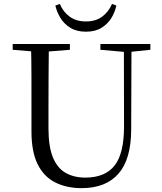

<svg xmlns="http://www.w3.org/2000/svg" viewBox="-20 -955 837 991"><path d="M265.8 -926.4 288.8 -934.8Q306.1 -893 340.1 -868.7Q374.1 -844.3 423.5 -844.3Q473.7 -844.3 506.8 -868.7Q539.9 -893 558.2 -934.8L580.4 -926.4Q574 -893.7 555.3 -862.7Q536.5 -831.8 504.2 -811.6Q471.8 -791.4 423.5 -791.4Q375.4 -791.4 342.9 -811.6Q310.5 -831.8 291.7 -862.7Q273 -893.7 265.8 -926.4ZM401.2 16.1Q323.9 16.1 265.4 -13.2Q206.9 -42.4 174.6 -106.7Q142.4 -171.1 142.4 -276.5V-391Q142.4 -475.8 142.3 -560.2Q142.2 -644.6 140 -728H232.2Q231.2 -645.4 230.7 -561.2Q230.2 -477 230.2 -391V-291.5Q230.2 -198.9 253 -143.1Q275.8 -87.3 318.7 -62.8Q361.7 -38.3 420.2 -38.3Q522.2 -38.3 571.4 -100.5Q620.6 -162.6 620.2 -305.7L619.4 -728H658.7L657.1 -285.6Q656.7 -132.5 591.2 -58.2Q525.7 16.1 401.2 16.1ZM45.5 -698V-728H340.7V-698L201.1 -686.9H179.8ZM498.2 -698V-728H756.2V-698L647.1 -686.7H626.2Z"/></svg>

Font: Noto Serif HK ExtraLight
Style: Regular
Weight: 200
Designer: Ryoko NISHIZUKA 西塚涼子 (kana & ideographs); Frank Grießhammer (Latin, Greek & Cyrillic); Wenlong ZHANG 张文龙 (bopomofo); San
Foundry: Adobe
Version: Version 2.002-H1;hotconv 1.1.0;makeotfexe 2.6.0